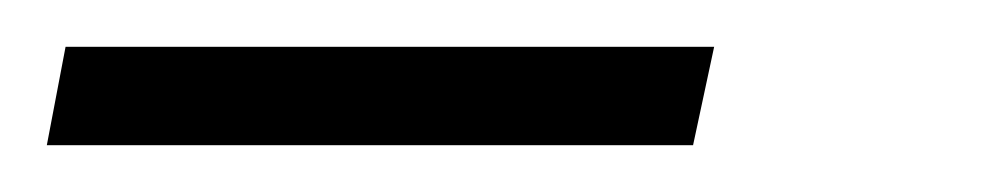

<svg xmlns="http://www.w3.org/2000/svg" viewBox="-129 102 426 82"><path d="M-109 164 -101 122H176L167 164Z"/></svg>

Font: Saira UltraCondensed Light
Style: Italic
Weight: 300
Width: 1
Italic angle: -12°
Designer: Hector Gatti with collaboration of the Omnibus-Type team
Foundry: Omnibus-Type
Version: Version 1.101